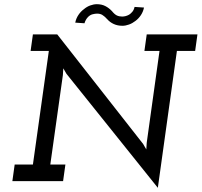

<svg xmlns="http://www.w3.org/2000/svg" viewBox="-20 -864 962 916"><path d="M733 32 297 -512 282 -538 280 -506 220 -79H292L281 0H39L50 -79H137L213 -621H126L137 -700H253L663 -177L678 -151L680 -183L741 -621H669L680 -700H922L911 -621H824ZM491 -773Q477 -788 467 -793.5Q457 -799 443 -799Q434 -799 422 -796Q410 -793 400 -783Q395 -778 390.5 -770.5Q386 -763 383 -753Q372 -754 361 -754.5Q350 -755 339 -756Q343 -776 354 -792.5Q365 -809 380 -820Q394 -832 410.5 -838Q427 -844 442 -844Q465 -844 482.5 -835Q500 -826 514 -811Q527 -795 538 -790Q549 -785 563 -785Q570 -785 578.5 -787Q587 -789 596 -794Q604 -799 611.5 -808Q619 -817 622 -831L667 -828Q663 -808 652 -791.5Q641 -775 626 -764Q612 -753 595.5 -747Q579 -741 564 -741Q541 -741 522.5 -749.5Q504 -758 491 -773Z"/></svg>

Font: Josefin Slab
Style: Bold Italic
Weight: 700
Italic angle: -12°
Designer: Santiago Orozco
Foundry: Typemade
Version: Version 2.000